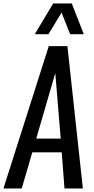

<svg xmlns="http://www.w3.org/2000/svg" viewBox="-24 -1072 535 1092"><path d="M173.8 -877.4 278.3 -1052.2H384.3L452.6 -877.4H375L326.2 -1000.5L251.5 -877.4ZM-4.4 0 253.4 -809.6H359.4L447.3 0H342.8L327.1 -205.6H159.7L99.6 0ZM182.1 -283.7H321.3L290.5 -656.2Z"/></svg>

Font: Oswald
Style: Regular
Weight: 400
Designer: Vernon Adams
Foundry: Vernon Adams
Version: 3.0; ttfautohint (v0.94.23-7a4d-dirty) -l 8 -r 50 -G 200 -x 